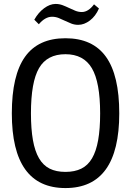

<svg xmlns="http://www.w3.org/2000/svg" viewBox="-20 -944 665 974"><path d="M154 -844Q174 -880 203.5 -902Q233 -924 262 -924Q281 -924 298 -917.5Q315 -911 330.5 -903.5Q346 -896 362 -889.5Q378 -883 395 -883Q428 -883 457 -922L482 -901Q465 -862 436 -840Q407 -818 377 -818Q358 -818 341.5 -824.5Q325 -831 309.5 -838.5Q294 -846 278 -852.5Q262 -859 244 -859Q209 -859 177 -821ZM312 10Q40 10 40 -369Q40 -562 107 -656Q174 -750 312 -750Q450 -750 517.5 -656Q585 -562 585 -369Q585 10 312 10ZM312 -72Q359 -72 392.5 -88.5Q426 -105 447 -141Q468 -177 478 -233.5Q488 -290 488 -369Q488 -527 446 -598Q404 -669 312 -669Q219 -669 178 -598.5Q137 -528 137 -369Q137 -290 147 -233.5Q157 -177 178 -141Q199 -105 232 -88.5Q265 -72 312 -72Z"/></svg>

Font: Encode Sans Compressed
Style: Medium
Weight: 500
Designer: Pablo Impallari, Andres Torresi
Foundry: Pablo Impallari, Andres Torresi
Version: Version 1.000; ttfautohint (v1.00) -l 8 -r 50 -G 200 -x 14 -